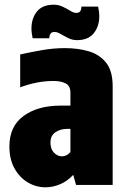

<svg xmlns="http://www.w3.org/2000/svg" viewBox="-20 -788 535 818"><path d="M174 10Q134 10 99 -10.5Q64 -31 42 -70Q20 -109 20 -164Q20 -250 80.5 -294Q141 -338 237 -338H280V-393Q280 -422 260 -432.5Q240 -443 209 -443Q171 -443 136 -436Q101 -429 66 -416V-556Q111 -566 159.5 -574.5Q208 -583 257 -583Q312 -583 358 -569.5Q404 -556 432 -521Q460 -486 460 -421V0H304L292 -43Q267 -16 236 -3Q205 10 174 10ZM244 -122Q264 -122 280 -140V-239H267Q237 -239 216 -224.5Q195 -210 195 -181Q195 -153 210 -137.5Q225 -122 244 -122ZM398 -760Q400 -750 401.5 -739.5Q403 -729 403 -719Q403 -676 379.5 -646.5Q356 -617 308 -617Q288 -617 270 -626Q252 -635 237.5 -643.5Q223 -652 213 -652Q200 -652 195 -644Q190 -636 190 -625H119Q117 -636 115.5 -646Q114 -656 114 -666Q114 -710 137.5 -739Q161 -768 209 -768Q229 -768 247 -759.5Q265 -751 279.5 -742Q294 -733 304 -733Q318 -733 322.5 -741Q327 -749 327 -760Z"/></svg>

Font: Protest Strike
Style: Regular
Weight: 400
Designer: Octavio Pardo
Foundry: Ashler Design
Version: Version 2.005; ttfautohint (v1.8.4.7-5d5b)